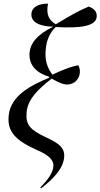

<svg xmlns="http://www.w3.org/2000/svg" viewBox="-20 -823 550 1052"><path d="M205 209C273 157 319 105 329 55C344 -13 302 -38 227 -73C146 -112 119 -139 126 -209C133 -280 186 -332 263 -392C307 -368 328 -360 345 -360C377 -359 408 -378 416 -415C419 -429 419 -449 409 -465C386 -463 334 -446 267 -414C242 -448 223 -489 231 -556C236 -608 256 -646 285 -675C421 -667 509 -679 510 -734C511 -756 499 -775 466 -787C410 -764 362 -736 286 -690C250 -711 231 -741 243 -803C200 -803 154 -790 152 -745C150 -690 223 -677 272 -677C179 -632 146 -582 142 -535C136 -462 185 -422 250 -402L249 -397C148 -355 40 -299 28 -193C17 -100 67 -52 189 2C253 30 280 59 271 99C263 133 241 163 201 204Z"/></svg>

Font: Noto Serif Display SemiCondensed
Style: Italic
Weight: 400
Width: 4
Italic angle: -12°
Designer: Monotype Design Team
Foundry: Monotype Imaging Inc.
Version: Version 2.009